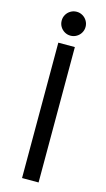

<svg xmlns="http://www.w3.org/2000/svg" viewBox="-136 -941 544 986"><g transform="rotate(15 136.0 -448.5)"><path d="M91.8 -719.7H179.7V0H91.8ZM79.1 -834Q79.1 -851.6 87.6 -866Q96.2 -880.4 110.6 -888.9Q125 -897.5 142.6 -897.5Q159.7 -897.5 174.3 -888.9Q189 -880.4 197.5 -865.7Q206.1 -851.1 206.1 -834Q206.1 -816.9 197.5 -802.2Q189 -787.6 174.3 -779.1Q159.7 -770.5 142.6 -770.5Q125 -770.5 110.6 -779.1Q96.2 -787.6 87.6 -802Q79.1 -816.4 79.1 -834Z"/></g></svg>

Font: Reddit Sans Strawberry
Style: Regular
Weight: 400
Designer: Stephen Hutchings
Foundry: Reddit
Version: Version 1.013